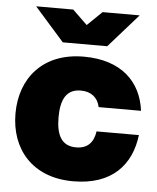

<svg xmlns="http://www.w3.org/2000/svg" viewBox="-53 -777 683 835"><g transform="rotate(5 288.5 -360.0)"><path d="M297 12C467 12 549 -82 565 -213H380C373 -163 346 -136 297 -136C234 -136 210 -182 210 -260C210 -338 234 -384 297 -384C341 -384 371 -361 380 -319H565C549 -444 462 -532 297 -532C118 -532 22 -414 22 -260C22 -106 118 12 297 12ZM71 -732 200 -586H394L523 -732H361L297 -670L233 -732Z"/></g></svg>

Font: Aspekta 900
Style: Regular
Weight: 900
Designer: Ivo Dolenc
Version: Version 2.000